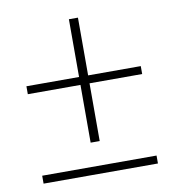

<svg xmlns="http://www.w3.org/2000/svg" viewBox="-67 -608 606 668"><g transform="rotate(-10 236.0 -274.0)"><path d="M220 -112V-316H34V-344H220V-548H252V-344H438V-316H252V-112ZM34 0V-28H438V0Z"/></g></svg>

Font: Source Sans 3 VF
Style: Regular
Weight: 200
Designer: Paul D. Hunt
Foundry: Adobe
Version: Version 3.046;hotconv 1.0.118;makeotfexe 2.5.65603